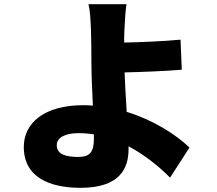

<svg xmlns="http://www.w3.org/2000/svg" viewBox="-20 -831 1040 920"><path d="M252 -135C252 -172 292 -193 356 -193C381 -193 406 -191 430 -187V-169C430 -104 413 -79 354 -79C299 -79 252 -90 252 -135ZM586 -811H404C411 -783 414 -741 416 -684C417 -641 418 -595 418 -533C418 -484 421 -402 425 -325C410 -326 394 -327 379 -327C190 -327 94 -240 94 -127C94 20 220 69 366 69C553 69 596 -23 596 -116V-130C675 -88 743 -32 795 20L888 -124C821 -188 714 -256 587 -295C583 -360 579 -429 577 -484C657 -486 770 -490 851 -497L845 -641C766 -633 654 -629 575 -627C575 -646 575 -665 576 -684C578 -728 581 -778 586 -811Z"/></svg>

Font: Noto Sans JP Black
Style: Regular
Weight: 900
Designer: Ryoko NISHIZUKA 西塚涼子 (kana, bopomofo & ideographs); Paul D. Hunt (Latin, Greek & Cyrillic); Sandoll Communications 산돌커뮤니
Foundry: Adobe
Version: Version 2.002;hotconv 1.0.116;makeotfexe 2.5.65601